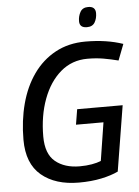

<svg xmlns="http://www.w3.org/2000/svg" viewBox="-60 -932 716 988"><g transform="rotate(-5 298.5 -438.0)"><path d="M308 10Q186 10 114 -50.5Q42 -111 42 -234Q42 -333 65 -419.5Q88 -506 134 -571Q180 -636 248 -673Q316 -710 404 -710Q512 -710 597 -681L565 -598Q526 -608 488.5 -614.5Q451 -621 406 -621Q326 -621 267.5 -571Q209 -521 177 -435Q145 -349 145 -242Q145 -152 193 -112.5Q241 -73 319 -73Q353 -73 381.5 -78Q410 -83 429 -91L460 -288H318L331 -367H566L511 -29Q476 -12 424 -1Q372 10 308 10ZM418 -783Q380 -783 380 -817Q380 -843 392 -864.5Q404 -886 433 -886Q471 -886 471 -851Q471 -824 459 -803.5Q447 -783 418 -783Z"/></g></svg>

Font: Georama Medium
Style: Italic
Weight: 500
Italic angle: -9°
Designer: Jean-Baptiste Levee
Foundry: Production Type
Version: Version 1.000